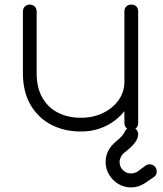

<svg xmlns="http://www.w3.org/2000/svg" viewBox="-20 -567 713 838"><path d="M333 7Q261 7 204 -22.5Q147 -52 113.5 -109Q80 -166 80 -248V-517Q80 -530 88.5 -538.5Q97 -547 110 -547Q123 -547 131.5 -538.5Q140 -530 140 -517V-248Q140 -183 165.5 -139.5Q191 -96 234.5 -74.5Q278 -53 333 -53Q387 -53 430 -74Q473 -95 498 -130.5Q523 -166 523 -211H573Q569 -149 536 -99.5Q503 -50 450.5 -21.5Q398 7 333 7ZM553 0Q540 0 531.5 -8.5Q523 -17 523 -30V-517Q523 -531 531.5 -539Q540 -547 553 -547Q567 -547 575 -539Q583 -531 583 -517V-30Q583 -17 575 -8.5Q567 0 553 0ZM552 251Q522 251 497 236Q472 221 456.5 196Q441 171 441 140Q441 87 488 49Q503 37 512.5 26Q522 15 526 5Q534 -10 552 -10Q566 -10 574.5 -2Q583 6 583 19Q583 38 567.5 57.5Q552 77 523 99Q513 107 507.5 118Q502 129 502 140Q502 161 516.5 175.5Q531 190 552 190Q559 190 566 188Q573 186 580 182L615 156Q624 150 633 150Q646 150 655 159Q664 168 664 181Q664 196 654 204L613 232Q585 251 552 251Z"/></svg>

Font: ComfortaaLight
Style: Regular
Weight: 300
Designer: Johan Aakerlund
Foundry: Johan Aakerlund
Version: Version 3.104; ttfautohint (v1.8.1.43-b0c9)